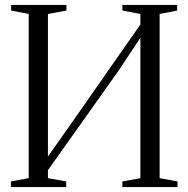

<svg xmlns="http://www.w3.org/2000/svg" viewBox="-20 -763 768 783"><path d="M24.5 0V-23L97 -36.5V-706L25.5 -720V-743H251V-720L175.5 -706V-124.5L279 -271.5L552.5 -663V-706L479 -720V-743H702.5V-720L631 -706V-36.5L704 -23V0H479V-23L552.5 -36.5V-609L463 -474L175.5 -69V-36.5L250 -23V0Z"/></svg>

Font: Merriweather 120pt Light
Style: Regular
Weight: 300
Version: Version 2.100